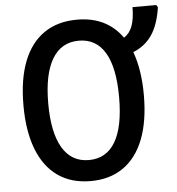

<svg xmlns="http://www.w3.org/2000/svg" viewBox="-54 -811 804 871"><g transform="rotate(-5 348.0 -375.0)"><path d="M324.2 9.8Q236.3 9.8 175 -33.2Q113.8 -76.2 81.8 -158.7Q49.8 -241.2 49.8 -358.9Q49.8 -477.5 81.8 -559.1Q113.8 -640.6 175.5 -682.9Q237.3 -725.1 325.7 -725.1Q460.4 -725.1 531.2 -625Q557.1 -641.6 569.1 -673.8Q581.1 -706.1 581.5 -759.8H689.5L696.3 -749Q684.1 -668.9 652.6 -623.3Q621.1 -577.6 567.4 -556.2Q598.1 -473.1 598.1 -357.9Q598.1 -240.2 566.4 -158.2Q534.7 -76.2 473.4 -33.2Q412.1 9.8 324.2 9.8ZM324.2 -85.9Q403.8 -85.9 444.6 -154.5Q485.4 -223.1 485.4 -357.9Q485.4 -492.7 444.8 -561Q404.3 -629.4 325.2 -629.4Q245.6 -629.4 204.1 -560.1Q162.6 -490.7 162.6 -357.9Q162.6 -225.1 203.9 -155.5Q245.1 -85.9 324.2 -85.9Z"/></g></svg>

Font: Open Sans
Style: Regular
Weight: 600
Width: 3
Foundry: Ascender Corporation
Version: Version 1.000